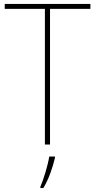

<svg xmlns="http://www.w3.org/2000/svg" viewBox="-20 -734 483 975"><path d="M234 0V-689H439V-714H4V-689H208V0ZM259 68V61H230C224 103 200 181 185 214V221H200C228 175 247 118 259 68Z"/></svg>

Font: Noto Sans Arabic UI SmCn Th
Style: Regular
Weight: 100
Width: 4
Designer: Monotype Design Team, Nadine Chahine and Nizar Qandah
Foundry: Monotype Imaging Inc.
Version: Version 2.010